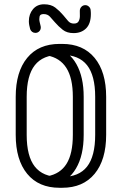

<svg xmlns="http://www.w3.org/2000/svg" viewBox="-20 -868 566 892"><path d="M53 -418.1Q53 -534.2 106.3 -599.1Q159.6 -664 256.6 -664H269Q366 -664 419.6 -599.1Q473.2 -534.2 473.2 -418.1V-241.5Q473.2 -125.4 419.6 -60.5Q366 4.4 269 4.4H256.6Q159.6 4.4 106.3 -60.5Q53 -125.4 53 -241.5ZM104 -418.1V-241.5Q104 -142 141.8 -94Q179.6 -46 256.6 -46H269Q346.6 -46 384.4 -94Q422.2 -142 422.2 -241.5V-418.1Q422.2 -517.2 384.4 -565.1Q346.6 -613 269 -613H256.6Q179.6 -613 141.8 -565.1Q104 -517.2 104 -418.1ZM198.9 -610.4Q190.2 -611.5 184.1 -618.5Q178 -625.5 178 -634.9Q178 -639.9 184 -644.7Q190 -649.5 199.2 -652.2Q208.4 -654.9 218.8 -654.6Q229.2 -654.4 237.5 -649.5Q301.1 -630.1 334.9 -570.3Q368.8 -510.5 368.8 -418.1V-241.5Q368.8 -145.9 333.1 -85.4Q297.4 -25 231.4 -5.8Q219.6 -0.9 207.4 -3.4Q195.1 -5.9 187.1 -12.2Q179 -18.5 179 -24.1Q179 -33.5 184.8 -40.7Q190.6 -47.9 200.2 -49.2Q259.9 -60.1 289.1 -107Q318.4 -153.9 318.4 -241.5V-418.1Q318.4 -505.1 288.4 -552.3Q258.5 -599.5 198.9 -610.4ZM350.8 -817.6Q350.8 -828.4 358.1 -836.2Q365.5 -844.1 376.2 -844.1Q385.6 -844.1 393 -837.3Q400.4 -830.5 401.1 -821.1Q401.8 -816.1 401.9 -811.6Q402.1 -807.1 402.1 -803.1Q402.1 -758.2 380.1 -736.2Q358 -714.2 321.8 -714.2Q291 -714.2 271.5 -729.6Q252 -745 235.6 -763.9Q222.6 -779.5 211.5 -791.1Q200.4 -802.6 183.2 -802.6Q171.9 -802.6 167.2 -797.8Q162.6 -793 162.6 -779Q162.6 -773.1 164.3 -765.5Q166 -757.9 168.4 -748.4Q168.8 -746.9 169.1 -744.8Q169.5 -742.6 169.5 -740.8Q169.5 -729.4 162.1 -722.3Q154.8 -715.2 144.6 -715.2Q135.8 -715.2 129.2 -720.2Q122.8 -725.2 120.2 -732.5Q117.5 -742.2 115.8 -751.4Q114.1 -760.5 114.1 -769.2Q114.1 -802.5 133.2 -825.3Q152.2 -848.1 184.8 -848.1Q216.9 -848.1 236.9 -832.8Q256.9 -817.4 273.2 -798.1Q286.2 -782.2 296.5 -770.4Q306.8 -758.5 323.2 -758.5Q339.4 -758.5 345.1 -768.8Q350.9 -779 351.1 -792.6Q351.4 -806.2 350.8 -817.6Z"/></svg>

Font: Libertine-Super Thin
Style: Regular
Weight: 100
Designer: Bastien Sozeau
Foundry: NBR — Bastien Sozeau
Version: Version 2.003;gftools[0.9.33]